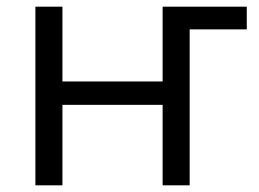

<svg xmlns="http://www.w3.org/2000/svg" viewBox="-20 -555 776 575"><path d="M167 -535V-311H467V-535H719V-467H548V0H467V-241H167V0H86V-535Z"/></svg>

Font: Stephens Clock
Style: Regular
Weight: 400
Designer: Peter Wiegel (catfonts.de) with slight modifications by DT1.org
Version: Version 0.9.1